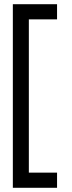

<svg xmlns="http://www.w3.org/2000/svg" viewBox="-20 -769 340 912"><path d="M251 -749V-677H117V51H251V123H41V-749Z"/></svg>

Font: TypoPRO Titillium Text
Style: 400 wt
Weight: 400
Designer: Accademia di Belle Arti di Urbino and others
Foundry: Accademia di Belle Arti di Urbino and others.
Version: Version 25.000